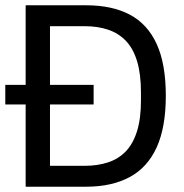

<svg xmlns="http://www.w3.org/2000/svg" viewBox="-20 -706 694 726"><path d="M0 -311V-385H334V-311ZM77 0V-686H306Q404 -686 471 -650.5Q538 -615 572.5 -539.5Q607 -464 607 -344Q607 -225 572.5 -149Q538 -73 470.5 -36.5Q403 0 305 0ZM169 -79H300Q349 -79 388.5 -92Q428 -105 455.5 -133.5Q483 -162 498 -209.5Q513 -257 513 -326V-356Q513 -426 498.5 -474Q484 -522 456.5 -551Q429 -580 389.5 -593.5Q350 -607 300 -607H169Z"/></svg>

Font: Archivo SemiCondensed
Style: Regular
Weight: 400
Width: 4
Designer: Hector Gatti
Foundry: Omnibus-Type
Version: Version 2.001